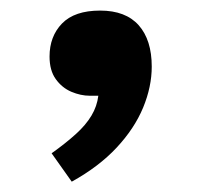

<svg xmlns="http://www.w3.org/2000/svg" viewBox="-20 -182 386 372"><path d="M119 170 80 115Q108 95 127.2 77.5Q146.5 60 157.2 42Q168 24 170.5 3.5H154Q136.5 3.5 118.2 -4.2Q100 -12 88 -28.8Q76 -45.5 76 -72.5Q76 -111.5 100.2 -136.5Q124.5 -161.5 174 -161.5Q223.5 -161.5 248.8 -133Q274 -104.5 274 -53Q274 -14 257.3 26.5Q240.5 67 206 104Q171.5 141 119 170Z"/></svg>

Font: Literata Variable Black
Style: Regular
Weight: 900
Designer: Latin by Veronika Burian and Jose Scaglione. Greek by Irene Vlachou. Cyrillic by Vera Evstafieva.
Foundry: TypeTogether
Version: Version 3.021